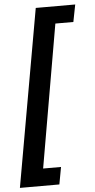

<svg xmlns="http://www.w3.org/2000/svg" viewBox="-134 -758 478 967"><g transform="rotate(-5 105.0 -274.0)"><path d="M-73.5 174.5 85 -721.5H284.5L267.5 -634.5H176.5L51.5 87.5H142L126 174.5Z"/></g></svg>

Font: Anybody UltraCondensed Regular
Style: Bold Italic
Weight: 700
Width: 1
Italic angle: -10°
Designer: Tyler Finck
Foundry: Etcetera Type Company
Version: Version 1.010; ttfautohint (v1.8.3) -l 8 -r 50 -G 200 -x 14 